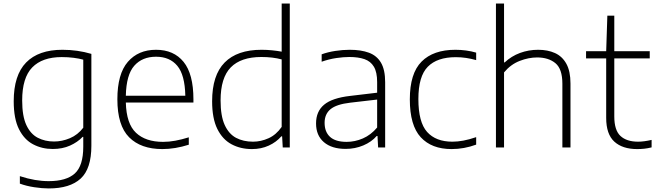

<svg xmlns="http://www.w3.org/2000/svg" viewBox="-20 -828 3684 1078"><path d="M254 230Q217 230 172.5 223.2Q128 216.5 91.5 203V161Q136 175.5 175.8 182.2Q215.5 189 253.5 189Q352.5 189 400 146Q447.5 103 447.5 -4.5V-59.5H444Q415.5 -29.5 373 -10.5Q330.5 8.5 276.5 8.5Q215.5 8.5 165.8 -17.8Q116 -44 86.5 -102.8Q57 -161.5 57 -259.5Q57 -406 126.8 -477.2Q196.5 -548.5 330.5 -548.5Q415 -548.5 493 -525.5V-9.5Q493 119.5 432.8 174.8Q372.5 230 254 230ZM283.5 -33.5Q328.5 -33.5 372.5 -52Q416.5 -70.5 447.5 -111V-493Q424.5 -499.5 393.2 -503.5Q362 -507.5 326.5 -507.5Q217.5 -507.5 161 -449.5Q104.5 -391.5 104.5 -264Q104.5 -176 128 -125.8Q151.5 -75.5 192 -54.5Q232.5 -33.5 283.5 -33.5Z M891.5 9Q771 9 705 -57.2Q639 -123.5 639 -270.5Q639 -413 697.8 -480.8Q756.5 -548.5 856 -548.5Q955.5 -548.5 1010.8 -480.5Q1066 -412.5 1066 -270V-252.5H686.5Q689.5 -133.5 743.5 -82.5Q797.5 -31.5 895.5 -31.5Q929 -31.5 964.5 -38Q1000 -44.5 1040 -57V-15.5Q963 9 891.5 9ZM856 -509.5Q778.5 -509.5 733.8 -458.8Q689 -408 686.5 -290.5H1020.5Q1018 -407.5 975.5 -458.5Q933 -509.5 856 -509.5Z M1394.5 9Q1330.5 9 1280 -18Q1229.5 -45 1200.2 -104Q1171 -163 1171 -259.5Q1171 -406 1241.5 -477.2Q1312 -548.5 1448.5 -548.5Q1478.5 -548.5 1508 -545.5Q1537.5 -542.5 1561.5 -538V-808H1607V0H1567.5L1564 -62.5H1559.5Q1531.5 -30 1489 -10.5Q1446.5 9 1394.5 9ZM1400.5 -32.5Q1445 -32.5 1487.8 -51.8Q1530.5 -71 1561.5 -115.5V-494.5Q1511 -508 1447.5 -508Q1333 -508 1275.8 -449.8Q1218.5 -391.5 1218.5 -264Q1218.5 -177 1241.5 -126.5Q1264.5 -76 1305.2 -54.2Q1346 -32.5 1400.5 -32.5Z M1921 8Q1842.5 8 1798.5 -29.8Q1754.5 -67.5 1754.5 -135Q1754.5 -202.5 1799.8 -240.2Q1845 -278 1946 -289.5L2097.5 -307.5V-367Q2097.5 -423 2079.2 -453.5Q2061 -484 2026.2 -496Q1991.5 -508 1941.5 -508Q1908.5 -508 1867.8 -502Q1827 -496 1786 -481.5V-523Q1820 -535.5 1862.2 -542Q1904.5 -548.5 1943.5 -548.5Q2007 -548.5 2051.5 -532Q2096 -515.5 2119.2 -475.8Q2142.5 -436 2142.5 -366.5V0H2103L2099.5 -64.5H2095Q2066 -31 2019.8 -11.5Q1973.5 8 1921 8ZM1802.5 -138.5Q1802.5 -87.5 1833 -59.5Q1863.5 -31.5 1926.5 -31.5Q1973 -31.5 2017.5 -50.8Q2062 -70 2097.5 -112V-269L1946.5 -251.5Q1869 -242.5 1835.8 -215Q1802.5 -187.5 1802.5 -138.5Z M2515.5 9Q2403.5 9 2342.2 -57.5Q2281 -124 2281 -270Q2281 -416 2347 -482.2Q2413 -548.5 2537 -548.5Q2566.5 -548.5 2596.5 -544.5Q2626.5 -540.5 2653.5 -532.5V-490.5Q2625 -498.5 2596.8 -502.8Q2568.5 -507 2539 -507Q2434.5 -507 2381.8 -453.2Q2329 -399.5 2329 -272Q2329 -142 2378 -87.2Q2427 -32.5 2520 -32.5Q2549 -32.5 2581.5 -38.5Q2614 -44.5 2653.5 -58V-16Q2585.5 9 2515.5 9Z M2764.5 0V-808H2810V-477.5H2813.5Q2851.5 -513 2899.8 -530.8Q2948 -548.5 3001.5 -548.5Q3055.5 -548.5 3096.2 -530Q3137 -511.5 3160 -469.8Q3183 -428 3183 -359V0H3137.5V-358Q3137.5 -441 3098.5 -473.2Q3059.5 -505.5 2995.5 -505.5Q2948 -505.5 2897.8 -486Q2847.5 -466.5 2810 -421.5V0Z M3557 9Q3475 9 3429.2 -32.8Q3383.5 -74.5 3383.5 -166V-500H3270.5V-540.5H3383.5L3390 -740H3429V-540.5H3628V-500H3429V-174Q3429 -97 3463.5 -64.8Q3498 -32.5 3562.5 -32.5Q3595 -32.5 3638.5 -42.5V-0.5Q3616 5 3597 7Q3578 9 3557 9Z"/></svg>

Font: Encode Sans SmExp XLt
Style: Regular
Weight: 200
Width: 6
Designer: Multiple Designers
Foundry: Impallari Type
Version: Version 3.002; ttfautohint (v1.8.3) -l 8 -r 50 -G 200 -x 14 